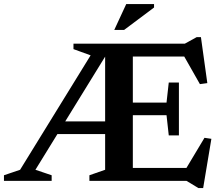

<svg xmlns="http://www.w3.org/2000/svg" viewBox="-32 -891 1092 946"><path d="M231 -230.5V-293H531.5V-230.5ZM450 -676H502V-638L142.5 -54.5L222.5 -27.5V0H-12.5V-27.5L67 -54.5ZM330 -649V-676H473L439 -609.5ZM849.5 -484.5V-354V-224H799.5L788.5 -323.5H550V-385.5H788.5L799.5 -484.5ZM989.5 -481.5 953 -476.5 861 -638.5 900.5 -612.5H550V-676H879L937 -708H958ZM871 -37.5 975.5 -212 1009.5 -207 969 35.5H945.5L886.5 0H550V-63.5H903ZM408.5 0V-27.5L486 -54.5V-676H622.5V0ZM531 -743.5 590 -871H727V-854L579.5 -743.5Z"/></svg>

Font: Newsreader 16pt SemiBold
Style: Regular
Weight: 600
Designer: Hugues Gentile
Foundry: Production Type
Version: Version 1.003